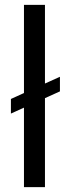

<svg xmlns="http://www.w3.org/2000/svg" viewBox="-20 -770 290 790"><path d="M165 0H78.6V-327.1L24.9 -302.7V-362.8L78.6 -387.2V-750H165V-426.3L226.6 -454.1V-394L165 -366.2Z"/></svg>

Font: RobotoCondensed-Regular
Style: Regular
Weight: 400
Designer: Google
Version: Version 2.001201; 2014